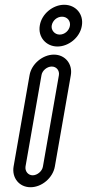

<svg xmlns="http://www.w3.org/2000/svg" viewBox="-20 -765 364 805"><path d="M154 -450C157 -469 177 -486 197 -486C217 -486 230 -469 227 -450L160 -67C157 -47 136 -30 117 -30C98 -30 84 -47 87 -67ZM104 -450 37 -67C29 -20 60 20 108 20C156 20 202 -20 210 -67L277 -450C285 -497 253 -536 206 -536C159 -536 112 -497 104 -450ZM197 -659C201 -679 219 -695 240 -695C262 -695 277 -677 273 -656C269 -636 251 -620 230 -620C209 -620 193 -639 197 -659ZM147 -659C138 -610 173 -570 221 -570C268 -570 315 -608 323 -656C332 -705 298 -745 249 -745C202 -745 155 -707 147 -659Z"/></svg>

Font: Blanket
Style: BdOutlineObl
Weight: 700
Foundry: Cannot Into Space Fonts
Version: Version 0.9